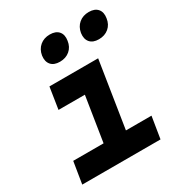

<svg xmlns="http://www.w3.org/2000/svg" viewBox="-185 -917 971 1041"><g transform="rotate(-30 300.0 -396.5)"><path d="M26 0 48 -136H238L282 -415H117L138 -550H443L378 -136H538L516 0ZM499 -637Q462 -637 444 -658Q426 -679 431 -715Q437 -751 462 -772Q487 -793 524 -793Q561 -793 579 -772Q597 -751 591 -715Q586 -679 561 -658Q536 -637 499 -637ZM255 -637Q218 -637 200 -658Q182 -679 187 -715Q193 -751 218 -772Q243 -793 280 -793Q317 -793 335 -772Q353 -751 347 -715Q342 -679 317 -658Q292 -637 255 -637Z"/></g></svg>

Font: JetBrains Mono NL ExtraBold
Style: Italic
Weight: 800
Italic angle: -9°
Monospace: yes
Designer: Philipp Nurullin, Konstantin Bulenkov
Foundry: JetBrains
Version: Version 2.305; ttfautohint (v1.8.4.7-5d5b)